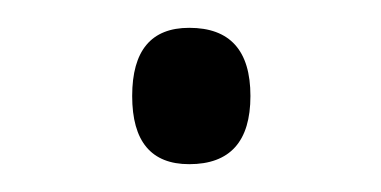

<svg xmlns="http://www.w3.org/2000/svg" viewBox="-20 -201 274 138"><path d="M75 -132Q75 -181 116 -181Q160 -181 160 -132Q160 -83 116 -83Q75 -83 75 -132Z"/></svg>

Font: Noto Sans Telugu UI SemiCondensed Light
Style: Regular
Weight: 300
Width: 4
Designer: Jelle Bosma - Monotype Design Team
Foundry: Monotype Imaging Inc.
Version: Version 2.005; ttfautohint (v1.8.4.7-5d5b)